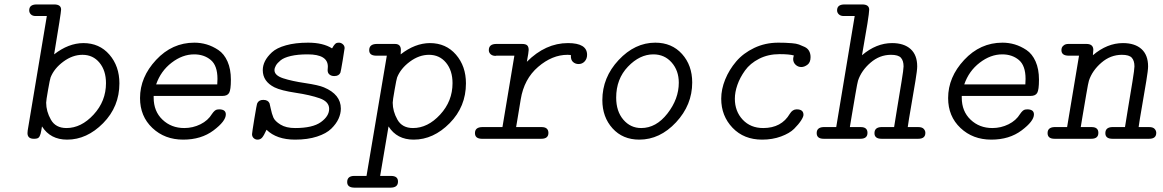

<svg xmlns="http://www.w3.org/2000/svg" viewBox="-20 -631 5289 873"><path d="M105 -25.9Q105 -33.7 106 -38.1L192.9 -558.1H142.1Q127.9 -558.1 120.4 -565.7Q112.8 -573.2 112.8 -584Q112.8 -610.8 147 -610.8H226.1Q257.8 -610.8 257.8 -587.4Q257.8 -573.7 226.1 -383.8Q291 -434.6 358.9 -435.1Q432.1 -435.1 477.5 -382.6Q522.9 -330.1 522.9 -252Q522.9 -146 449 -71Q375 3.9 285.2 3.9Q209 3.9 170.9 -56.2Q169.9 -50.3 168 -39.1Q166 -27.8 164.6 -22.9Q163.1 -18.1 160.2 -11.5Q157.2 -4.9 151.1 -2.4Q145 0 136.2 0H133.8Q105 0 105 -25.9ZM189.9 -164.1Q189.9 -125 211.4 -86.9Q232.9 -48.8 282.2 -48.8Q349.1 -48.8 405.5 -109.9Q461.9 -170.9 461.9 -252.9Q461.9 -310.1 432.4 -345.9Q402.8 -381.8 355 -381.8Q310.1 -381.8 268.1 -350.8Q226.1 -319.8 210 -278.8Q207 -271 198.5 -222.4Q189.9 -173.8 189.9 -164.1Z M616.7 -185.1Q616.7 -280.3 689.7 -358.6Q762.7 -437 863.8 -437Q892.6 -437 919.7 -429Q946.8 -420.9 972.9 -403.6Q999 -386.2 1014.4 -351.6Q1029.8 -316.9 1029.8 -269Q1029.8 -222.2 1021.7 -208.5Q1013.7 -194.8 991.7 -194.8H678.7V-187Q678.7 -125 718.8 -86.9Q758.8 -48.8 817.9 -48.8Q856.9 -48.8 891.4 -65.9Q925.8 -83 943.8 -112.8Q956.1 -130.9 966.8 -132.8Q970.7 -133.8 976.1 -133.8Q1006.8 -133.8 1006.8 -110.8Q1006.8 -80.1 950.9 -38.1Q895 3.9 813 3.9Q729 3.9 672.9 -49.1Q616.7 -102.1 616.7 -185.1ZM689.9 -247.1H967.8Q968.8 -255.9 968.8 -272Q968.8 -333 938.2 -358.4Q907.7 -383.8 862.8 -383.8Q809.6 -383.8 760.3 -345.9Q710.9 -308.1 689.9 -247.1Z M1126 -21Q1126 -26.9 1136.5 -91.3Q1147 -155.8 1149.9 -162.1Q1157.7 -176.8 1176.3 -176.8Q1176.8 -176.8 1177.7 -176.8Q1198.7 -176.8 1205.6 -161.1Q1206.5 -159.2 1211.2 -136.5Q1215.8 -113.8 1222.9 -96.9Q1230 -80.1 1255.4 -64.5Q1280.8 -48.8 1321.8 -48.8Q1401.9 -48.8 1439.2 -75.9Q1476.6 -103 1476.6 -136Q1476.6 -168.9 1433.6 -184.1Q1390.6 -199.2 1324.2 -209.2Q1257.8 -219.2 1228 -233.9Q1174.8 -260.7 1174.8 -312Q1174.8 -333 1184.8 -353Q1194.8 -373 1216.3 -393.1Q1237.8 -413.1 1280.3 -425Q1322.8 -437 1380.9 -437Q1448.7 -437 1489.7 -411.1Q1490.7 -412.1 1492.7 -415.5Q1494.6 -418.9 1495.1 -419.9Q1495.6 -420.9 1497.8 -423.8Q1500 -426.8 1501.5 -428.5Q1502.9 -430.2 1504.9 -432.1Q1506.8 -434.1 1509.3 -435.1Q1511.7 -436 1514.6 -436.5Q1517.6 -437 1521 -437Q1530.8 -437 1538.8 -429.9Q1546.9 -422.9 1546.9 -412.1Q1546.9 -408.2 1538.3 -357.2Q1529.8 -306.2 1527.8 -300.8Q1521 -285.2 1500.5 -285.2Q1500 -285.2 1499 -285.2Q1486.8 -285.2 1478.3 -292Q1469.7 -298.8 1469.7 -312Q1469.7 -314 1470.2 -319.6Q1470.7 -325.2 1470.7 -328.1Q1470.7 -383.8 1379.4 -383.8Q1378.4 -383.8 1377.9 -383.8Q1334 -383.8 1302.5 -376.5Q1271 -369.1 1255.9 -356.7Q1240.7 -344.2 1234.4 -333Q1228 -321.8 1228 -312Q1228 -288.1 1267.3 -275.1Q1306.6 -262.2 1367.7 -253.2Q1428.7 -244.1 1452.6 -233.9Q1529.8 -201.7 1529.8 -137.2Q1529.8 -114.3 1519.3 -91.1Q1508.8 -67.9 1486.3 -45.9Q1463.9 -23.9 1421.4 -10Q1378.9 3.9 1321.8 3.9Q1237.8 3.9 1191.9 -41Q1179.7 -14.2 1171.6 -5.1Q1163.6 3.9 1150.9 3.9Q1141.1 3.9 1133.5 -2.9Q1126 -9.8 1126 -21Z M1558.6 196.8Q1558.6 169.9 1588.9 168.9H1646.5L1738.8 -377.9H1688.5Q1658.7 -378.9 1658.7 -402.8Q1658.7 -430.7 1692.9 -431.2H1775.9Q1802.7 -431.2 1802.7 -403.8Q1802.7 -390.6 1801.8 -383.8Q1866.7 -434.6 1934.6 -435.1Q2007.8 -435.1 2053.2 -382.6Q2098.6 -330.1 2098.6 -252Q2098.6 -146 2024.7 -71Q1950.7 3.9 1860.8 3.9Q1784.7 3.9 1746.6 -56.2L1708.5 168.9H1757.8Q1790 168.9 1789.6 194.8Q1789.6 221.7 1756.8 222.2H1590.8Q1558.6 221.7 1558.6 196.8ZM1765.6 -164.1Q1765.6 -125 1787.1 -86.9Q1808.6 -48.8 1857.9 -48.8Q1924.8 -48.8 1981.2 -109.9Q2037.6 -170.9 2037.6 -252.9Q2037.6 -310.1 2008.1 -345.9Q1978.5 -381.8 1930.7 -381.8Q1885.7 -381.8 1843.8 -350.8Q1801.8 -319.8 1785.6 -278.8Q1782.7 -271 1774.2 -222.4Q1765.6 -173.8 1765.6 -164.1Z M2139.6 -25.9Q2139.6 -52.7 2172.9 -53.2H2264.6L2318.8 -377.9H2237.8Q2235.8 -377 2232.4 -377Q2219.2 -377 2210.9 -384.5Q2202.6 -392.1 2202.6 -402.8Q2202.6 -430.7 2235.8 -431.2H2353.5Q2370.6 -431.2 2377.2 -424.6Q2383.8 -418 2383.8 -403.8Q2383.8 -394 2375.5 -350.1Q2460.4 -435.1 2562.5 -435.1Q2649.4 -435.1 2649.4 -381.8Q2649.4 -363.8 2638.4 -351.8Q2627.4 -339.8 2610.8 -339.8Q2595.7 -339.8 2585 -349.6Q2575.2 -358.9 2575.7 -377.4Q2575.7 -378.9 2575.7 -380.9Q2573.7 -380.9 2568.6 -381.3Q2563.5 -381.8 2560.5 -381.8Q2490.7 -381.8 2426.8 -326.9Q2362.8 -272 2347.7 -179.2Q2340.8 -135.3 2335.7 -106.7Q2330.6 -78.1 2329.1 -67.1Q2327.6 -56.2 2326.7 -53.2H2442.4Q2473.1 -53.2 2473.6 -26.9Q2473.6 0 2441.4 0H2169.4Q2139.6 -1 2139.6 -25.9Z M2718.8 -175.8Q2718.8 -278.8 2792.7 -357.9Q2866.7 -437 2959.5 -437Q3034.7 -437 3081.1 -385.5Q3127.4 -334 3127.4 -255.9Q3127.4 -153.8 3054 -75Q2980.5 3.9 2886.7 3.9Q2811.5 3.9 2765.1 -47.4Q2718.8 -98.6 2718.8 -175.8ZM2781.7 -187Q2781.7 -125 2814.2 -86.9Q2846.7 -48.8 2895.5 -48.8Q2963.4 -48.8 3014.9 -115Q3066.4 -181.2 3066.4 -254.9Q3066.4 -310.1 3033.9 -346.9Q3001.5 -383.8 2950.7 -383.8Q2888.7 -383.8 2835.2 -327.9Q2781.7 -272 2781.7 -187Z M3259.3 -182.1Q3259.3 -225.1 3277.3 -269.5Q3295.4 -314 3327.4 -351.6Q3359.4 -389.2 3409.4 -413.1Q3459.5 -437 3518.6 -437Q3537.6 -437 3549.1 -436.5Q3560.5 -436 3580.6 -434.6Q3600.6 -433.1 3613 -428.5Q3625.5 -423.8 3638.9 -417.5Q3652.3 -411.1 3658.9 -399.2Q3665.5 -387.2 3665.5 -371.1Q3665.5 -347.2 3651.4 -336.7Q3637.2 -326.2 3623.5 -326.2Q3608.4 -326.2 3597.4 -336.7Q3586.4 -347.2 3586.4 -362.8Q3586.4 -367.7 3589.4 -378.9Q3568.4 -384.8 3524.4 -384.8Q3472.7 -384.8 3431.6 -363.8Q3390.6 -342.8 3367.4 -310.3Q3344.2 -277.8 3332.8 -244.9Q3321.3 -211.9 3321.3 -182.1Q3321.3 -125 3356.9 -86.9Q3392.6 -48.8 3450.2 -48.8Q3533.2 -48.8 3571.3 -113.8Q3583.5 -133.8 3602.5 -133.8Q3633.3 -133.8 3633.3 -108.9Q3633.3 -100.1 3622.3 -83Q3611.3 -65.9 3590.8 -45.4Q3570.3 -24.9 3531.2 -10.5Q3492.2 3.9 3445.3 3.9Q3362.3 3.9 3310.8 -50Q3259.3 -104 3259.3 -182.1Z M3724.1 -53.2H3782.2L3866.2 -558.1H3816.4Q3802.2 -558.1 3794.2 -565.7Q3786.1 -573.2 3786.1 -584Q3786.1 -610.8 3820.3 -610.8H3900.4Q3932.1 -610.8 3932.1 -586.9Q3932.1 -562.5 3899.4 -379.9Q3964.4 -435.1 4036.1 -435.1Q4090.3 -435.1 4120.4 -408Q4150.4 -380.9 4150.4 -329.1Q4150.4 -312 4142.3 -262.9Q4134.3 -213.9 4122.8 -147.9Q4111.3 -82 4107.4 -53.2H4155.3Q4172.4 -53.2 4179.9 -45.2Q4187.5 -37.1 4187.5 -26.9Q4187.5 0 4155.3 0H3988.3Q3956.1 0 3956.1 -25.4Q3956.1 -51.8 3986.3 -53.2H4045.4Q4048.3 -73.2 4059.3 -139.2Q4070.3 -205.1 4079.3 -260.5Q4088.4 -315.9 4088.4 -329.1Q4088.4 -355 4076.4 -368.4Q4064.5 -381.8 4031.2 -381.8Q3979.5 -381.8 3938 -345.9Q3896.5 -310.1 3881.3 -264.2Q3878.4 -255.4 3869.4 -202.6Q3860.4 -149.9 3852.3 -102.1Q3844.2 -54.2 3844.2 -53.2H3893.6Q3924.3 -53.2 3924.3 -26.9Q3924.3 0 3892.1 0H3725.1Q3693.4 0 3693.4 -25.9Q3693.4 -51.8 3724.1 -53.2Z M4291 -185.1Q4291 -280.3 4364 -358.6Q4437 -437 4538.1 -437Q4566.9 -437 4594 -429Q4621.1 -420.9 4647.2 -403.6Q4673.3 -386.2 4688.7 -351.6Q4704.1 -316.9 4704.1 -269Q4704.1 -222.2 4696 -208.5Q4688 -194.8 4666 -194.8H4353V-187Q4353 -125 4393.1 -86.9Q4433.1 -48.8 4492.2 -48.8Q4531.2 -48.8 4565.7 -65.9Q4600.1 -83 4618.2 -112.8Q4630.4 -130.9 4641.1 -132.8Q4645 -133.8 4650.4 -133.8Q4681.2 -133.8 4681.2 -110.8Q4681.2 -80.1 4625.2 -38.1Q4569.3 3.9 4487.3 3.9Q4403.3 3.9 4347.2 -49.1Q4291 -102.1 4291 -185.1ZM4364.3 -247.1H4642.1Q4643.1 -255.9 4643.1 -272Q4643.1 -333 4612.5 -358.4Q4582 -383.8 4537.1 -383.8Q4483.9 -383.8 4434.6 -345.9Q4385.3 -308.1 4364.3 -247.1Z M4773.9 -53.2H4832L4886.2 -377.9H4836.9Q4806.2 -378.9 4806.2 -402.8Q4806.2 -408.7 4808.1 -414.3Q4810.1 -419.9 4817.6 -425.5Q4825.2 -431.2 4837.9 -431.2H4919.9Q4950.7 -431.2 4951.2 -404.8Q4951.2 -397.9 4949.2 -379.9Q5014.2 -435.1 5085.9 -435.1Q5140.1 -435.1 5170.2 -408Q5200.2 -380.9 5200.2 -329.1Q5200.2 -312 5192.1 -262.9Q5184.1 -213.9 5172.6 -147.9Q5161.1 -82 5157.2 -53.2H5205.1Q5222.2 -53.2 5229.7 -45.2Q5237.3 -37.1 5237.3 -26.9Q5237.3 0 5205.1 0H5038.1Q5005.9 0 5005.9 -25.4Q5005.9 -51.8 5036.1 -53.2H5095.2Q5098.1 -73.2 5109.1 -139.2Q5120.1 -205.1 5129.2 -260.5Q5138.2 -315.9 5138.2 -329.1Q5138.2 -355 5126.2 -368.4Q5114.3 -381.8 5081.1 -381.8Q5029.3 -381.8 4987.8 -345.9Q4946.3 -310.1 4931.2 -264.2Q4928.2 -255.4 4919.2 -202.6Q4910.2 -149.9 4902.1 -102.1Q4894 -54.2 4894 -53.2H4943.4Q4974.1 -53.2 4974.1 -26.9Q4974.1 0 4941.9 0H4774.9Q4743.2 0 4743.2 -25.9Q4743.2 -51.8 4773.9 -53.2Z"/></svg>

Font: CMU Typewriter Text
Style: LightOblique
Weight: 200
Italic angle: -9.46001°
Version: Version 0.7.0